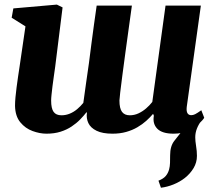

<svg xmlns="http://www.w3.org/2000/svg" viewBox="-20 -586 960 856"><path d="M697.5 251 686.5 219.5Q708.5 211 719 198.5Q729.5 186 734 169Q737.5 156 738 140.5Q738.5 125 738.5 106.5Q738.5 65 757.5 41.5Q776.5 18 792.5 -3L879 -49.5Q865.5 -32 858 -13Q850.5 6 850.5 26.5Q850.5 42 854.2 64.8Q858 87.5 858 109Q858 138.5 843 163.5Q828 188.5 804 207.5Q781.5 225 753.8 236.2Q726 247.5 697.5 251ZM226 -288Q223 -266.5 219.8 -244.2Q216.5 -222 214 -201.5Q211.5 -181 209.8 -164.5Q208 -148 208 -137.5Q208 -102.5 219 -87.2Q230 -72 254 -72Q273.5 -72 291.5 -79.5Q309.5 -87 324.5 -99.8Q339.5 -112.5 351.5 -127.5Q357.5 -171.5 363.8 -216Q370 -260.5 376.5 -304.5Q382 -347.5 387.5 -390.5Q393 -433.5 399 -476.2Q405 -519 411 -561H568Q561.5 -513.5 553.8 -458.5Q546 -403.5 538.8 -349.5Q531.5 -295.5 525.5 -249.8Q519.5 -204 516 -174Q512.5 -144 512.5 -138Q512.5 -102.5 524 -87.2Q535.5 -72 558.5 -72Q579 -72 597.2 -80.5Q615.5 -89 631.2 -102.5Q647 -116 659 -131.5L718 -561H875.5L812.5 -109Q810.5 -89.5 816 -81Q821.5 -72.5 832.5 -72.5Q841 -72.5 849.8 -76.8Q858.5 -81 877.5 -94.5L890.5 -61Q885.5 -52 867.8 -35Q850 -18 821 -4Q792 10 754 10Q703 10 681.2 -12.2Q659.5 -34.5 666 -70L662.5 -78.5Q649.5 -63 632 -47.2Q614.5 -31.5 592.2 -18.5Q570 -5.5 542.5 2.2Q515 10 481.5 10Q437 10 410.5 -3Q384 -16 374 -37.2Q364 -58.5 367.5 -83L366 -86Q353.5 -70 337.2 -53.2Q321 -36.5 299.2 -22Q277.5 -7.5 250 1.2Q222.5 10 187 10Q157.5 10 125.2 -1.8Q93 -13.5 70.5 -40.8Q48 -68 47 -114Q47 -131.5 49 -152.8Q51 -174 54 -197Q57 -220 60.5 -244Q64 -268 67.5 -290.5L93.5 -468.5L32 -507L39.5 -548.5L233.5 -565.5L259 -553Z"/></svg>

Font: Merriweather 24pt Black
Style: Italic
Weight: 900
Italic angle: -7.8°
Designer: Eben Sorkin
Foundry: Eben Sorkin
Version: Version 2.101